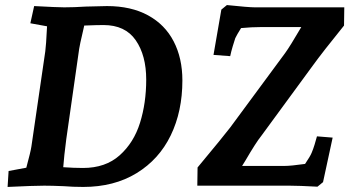

<svg xmlns="http://www.w3.org/2000/svg" viewBox="-20 -734 1391 759"><path d="M14 -58 84 -71Q101 -134 104 -154L159 -531Q162 -550 166 -630L100 -642L115 -710Q208 -705 234 -705Q273 -705 319 -708L403 -710Q498 -710 565 -673.5Q632 -637 666.5 -570.5Q701 -504 701 -416Q701 -294 655 -199Q609 -104 520 -49.5Q431 5 309 5Q268 5 232 2Q184 0 155 0Q113 0 10 5ZM308 -70Q397 -70 453 -120Q509 -170 533.5 -248.5Q558 -327 558 -419Q558 -515 516.5 -575Q475 -635 389 -635Q365 -635 313 -633L306 -602Q296 -560 293 -541L242 -184Q233 -115 230 -73Q272 -70 308 -70ZM1125 0H760L761 -72Q865 -197 890 -230L1107 -524Q1126 -550 1171 -627H1012Q975 -627 933 -623Q916 -596 910 -583Q906 -571 900 -551Q894 -531 890 -512L824 -517L855 -696L877 -714Q963 -705 987 -705H1341L1340 -633Q1255 -528 1216 -474L1013 -197Q992 -171 950 -99L937 -78H1103Q1130 -78 1186 -86Q1207 -117 1212 -130Q1218 -144 1223.5 -162Q1229 -180 1233 -195L1295 -190L1257 -14L1235 4Q1161 0 1125 0Z"/></svg>

Font: Andada Pro ExtraBold
Style: Italic
Weight: 800
Italic angle: -6.99998°
Designer: Carolina Giovagnoli
Foundry: Huerta Tipografica
Version: Version 3.005; ttfautohint (v1.8.4)